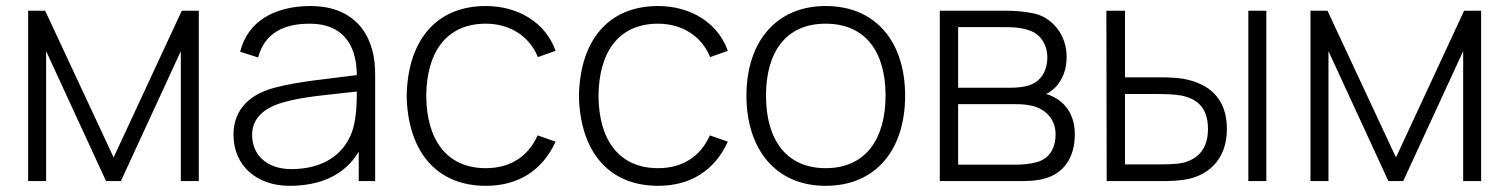

<svg xmlns="http://www.w3.org/2000/svg" viewBox="-20 -598 4984 634"><path d="M580.2 -562.5 355.2 -78.1 129.2 -562.5H72.9V0H132.3V-429.2L330.2 0H379.2L577.1 -429.2V0H636.5V-562.5Z M1218.8 0V-349C1218.8 -380.2 1216.7 -407.3 1208.3 -435.4C1183.3 -526 1112.5 -578.1 1006.2 -578.1C885.4 -578.1 797.9 -527.1 772.9 -427.1L832.3 -408.3C854.2 -489.6 917.7 -519.8 1003.1 -519.8C1103.1 -519.8 1157.3 -460.4 1158.3 -350C1055.2 -336.5 965.6 -329.2 886.5 -308.3C791.7 -283.3 751 -225 751 -153.1C751 -49 830.2 15.6 935.4 15.6C1035.4 15.6 1116.7 -17.7 1164.6 -96.9V0ZM1134.4 -143.8C1100 -74 1030.2 -39.6 941.7 -39.6C865.6 -39.6 812.5 -82.3 812.5 -153.1C812.5 -208.3 853.1 -242.7 916.7 -260.4C987.5 -280.2 1062.5 -284.4 1158.3 -295.8C1158.3 -256.2 1157.3 -188.5 1134.4 -143.8Z M1814.6 -430.2C1782.3 -521.9 1692.7 -578.1 1584.4 -578.1C1416.7 -578.1 1326 -460.4 1322.9 -281.2C1326 -106.3 1414.6 15.6 1584.4 15.6C1690.6 15.6 1770.8 -34.4 1814.6 -130.2L1755.2 -151C1724 -80.2 1663.5 -42.7 1584.4 -42.7C1454.2 -42.7 1388.5 -137.5 1387.5 -281.2C1388.5 -421.9 1451 -519.8 1584.4 -519.8C1662.5 -519.8 1728.1 -479.2 1756.2 -409.4Z M2383.3 -430.2C2351 -521.9 2261.5 -578.1 2153.1 -578.1C1985.4 -578.1 1894.8 -460.4 1891.7 -281.2C1894.8 -106.3 1983.3 15.6 2153.1 15.6C2259.4 15.6 2339.6 -34.4 2383.3 -130.2L2324 -151C2292.7 -80.2 2232.3 -42.7 2153.1 -42.7C2022.9 -42.7 1957.3 -137.5 1956.3 -281.2C1957.3 -421.9 2019.8 -519.8 2153.1 -519.8C2231.2 -519.8 2296.9 -479.2 2325 -409.4Z M2706.2 15.6C2872.9 15.6 2968.8 -104.2 2968.8 -282.3C2968.8 -456.3 2875 -578.1 2706.2 -578.1C2542.7 -578.1 2444.8 -459.4 2444.8 -282.3C2444.8 -107.3 2539.6 15.6 2706.2 15.6ZM2904.2 -282.3C2904.2 -140.6 2839.6 -42.7 2706.2 -42.7C2576 -42.7 2509.4 -137.5 2509.4 -282.3C2509.4 -421.9 2571.9 -519.8 2706.2 -519.8C2838.5 -519.8 2904.2 -426 2904.2 -282.3Z M3083.3 -562.5V0H3340.6C3367.7 0 3400 0 3429.2 -8.3C3490.6 -25 3529.2 -75 3529.2 -155.2C3529.2 -204.2 3509.4 -246.9 3469.8 -271.9C3457.3 -279.2 3444.8 -285.4 3434.4 -287.5C3445.8 -292.7 3459.4 -303.1 3469.8 -314.6C3491.7 -342.7 3502.1 -370.8 3502.1 -411.5C3502.1 -475 3462.5 -536.5 3396.9 -553.1C3363.5 -560.4 3328.1 -562.5 3307.3 -562.5ZM3143.8 -508.3H3306.3C3329.2 -508.3 3354.2 -506.3 3378.1 -497.9C3417.7 -485.4 3438.5 -447.9 3438.5 -408.3C3438.5 -367.7 3419.8 -330.2 3379.2 -316.7C3361.5 -310.4 3335.4 -308.3 3318.8 -308.3H3143.8ZM3143.8 -254.2H3325C3341.7 -254.2 3358.3 -254.2 3375 -251C3430.2 -243.8 3465.6 -205.2 3465.6 -155.2C3465.6 -109.4 3445.8 -71.9 3399 -61.5C3380.2 -56.3 3353.1 -54.2 3338.5 -54.2H3143.8Z M3633.3 -562.5 3634.4 0H3812.5C3844.8 0 3876 -1 3905.2 -7.3C3975 -22.9 4031.3 -76 4031.3 -171.9C4031.3 -277.1 3968.8 -321.9 3889.6 -337.5C3865.6 -341.7 3836.5 -342.7 3803.1 -342.7H3694.8V-562.5ZM4102.1 -562.5H4161.5V0H4102.1ZM3694.8 -287.5H3804.2C3830.2 -287.5 3858.3 -286.5 3882.3 -282.3C3935.4 -270.8 3968.8 -240.6 3968.8 -171.9C3968.8 -100 3929.2 -72.9 3890.6 -61.5C3866.7 -55.2 3830.2 -55.2 3804.2 -55.2H3694.8Z M4814.6 -562.5 4589.6 -78.1 4363.5 -562.5H4307.3V0H4366.7V-429.2L4564.6 0H4613.5L4811.5 -429.2V0H4870.8V-562.5Z"/></svg>

Font: Manrope3 Light
Style: Regular
Weight: 300
Designer: Mikhail Sharanda
Foundry: Mikhail Sharanda
Version: Version 3.000;PS 003.000;hotconv 1.0.88;makeotf.lib2.5.64775